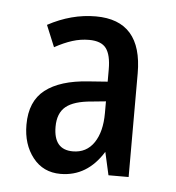

<svg xmlns="http://www.w3.org/2000/svg" viewBox="-36 -756 374 408"><g transform="rotate(5 151.0 -552.0)"><path d="M153 -722Q252 -722 252 -609V-388H209L198 -437Q164 -382 107 -382Q70 -382 48 -410Q26 -438 26 -480Q26 -530 57.5 -554.5Q89 -579 149 -583L190 -586V-612Q190 -643 179.5 -657Q169 -671 143 -671Q125 -671 107.5 -665.5Q90 -660 70 -649L51 -695Q101 -722 153 -722ZM160 -541Q122 -538 105 -524Q88 -510 88 -481Q88 -432 129 -432Q158 -432 174 -455.5Q190 -479 190 -519V-544Z"/></g></svg>

Font: Noto Sans Malayalam ExtraCondensed
Style: Regular
Weight: 400
Width: 2
Designer: Jelle Bosma - Monotype Design Team
Foundry: Monotype Imaging Inc.
Version: Version 2.104; ttfautohint (v1.8.4.7-5d5b)